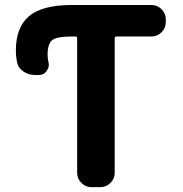

<svg xmlns="http://www.w3.org/2000/svg" viewBox="-20 -775 738 774"><path d="M291 -621.1Q291 -627.9 283.2 -627.9H269.5Q208 -627.9 189.9 -612.8Q171.9 -597.7 171.9 -553.7Q171.9 -541 174.8 -526.4Q176.8 -520.5 176.8 -514.6Q176.8 -501 168 -489.3Q157.2 -472.7 137.7 -472.7H121.1Q93.8 -472.7 72.8 -487.8Q51.8 -502.9 47.9 -528.3Q43.9 -548.8 43.9 -570.3Q43.9 -665 97.2 -710Q150.4 -754.9 270.5 -754.9H590.8Q614.3 -754.9 631.3 -737.8Q648.4 -720.7 648.4 -697.3V-685.5Q648.4 -662.1 631.3 -645Q614.3 -627.9 590.8 -627.9H449.2Q442.4 -627.9 442.4 -621.1V-78.1Q442.4 -54.7 425.3 -37.6Q408.2 -20.5 384.8 -20.5H348.6Q325.2 -20.5 308.1 -37.6Q291 -54.7 291 -78.1Z"/></svg>

Font: Gen Jyuu Gothic P Bold
Style: Bold
Weight: 700
Designer: [Source Han Sans]
Ryoko NISHIZUKA  (kana & ideographs); Paul D. Hunt (Latin, Greek & Cyrillic); Wenlong ZHANG  (bopomofo
Version: Version 1.002.20150607